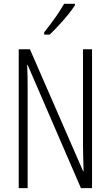

<svg xmlns="http://www.w3.org/2000/svg" viewBox="-20 -967 568 987"><path d="M453.1 0H396L122.1 -633.3H119.6Q121.1 -605 121.6 -574.7Q122.1 -544.4 122.1 -506.8V0H76.2V-713.9H133.8L407.2 -86.9H409.7Q408.7 -124.5 407.7 -160.2Q406.7 -195.8 406.7 -220.2V-713.9H453.1ZM365.2 -947.3V-939.5Q350.1 -916 327.1 -888.2Q304.2 -860.4 279.5 -834Q254.9 -807.6 235.4 -789.1H207V-800.8Q238.8 -840.8 263.4 -875.5Q288.1 -910.2 309.6 -947.3Z"/></svg>

Font: Open Sans Condensed Light
Style: Regular
Weight: 300
Width: 3
Designer: Monotype Design Team
Foundry: Monotype Imaging Inc.
Version: Version 3.003; ttfautohint (v1.8.4)